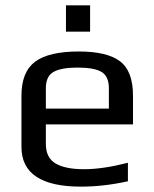

<svg xmlns="http://www.w3.org/2000/svg" viewBox="-20 -686 575 716"><path d="M476 -222H151V-149Q151 -98 187 -76.5Q223 -55 294 -55Q363 -55 457 -79V-10Q367 10 282 10Q60 10 60 -138V-329Q60 -418 111 -456Q162 -494 274 -494Q379 -494 427.5 -457.5Q476 -421 476 -329ZM386 -281V-357Q386 -401 359 -417.5Q332 -434 269 -434Q209 -434 180 -418Q151 -402 151 -357V-281ZM316 -568H226V-666H316Z"/></svg>

Font: Play
Style: Regular
Weight: 400
Designer: Jonas Hecksher
Foundry: Jonas Hecksher, Playtypeª, e-types AS
Version: Version 1.002